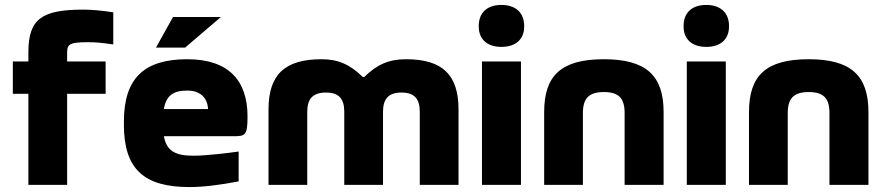

<svg xmlns="http://www.w3.org/2000/svg" viewBox="-20 -749 3584 778"><path d="M334 -578C370 -578 388 -576 439 -569V-699C396 -706 351 -710 318 -710C150 -710 95 -673 95 -537V-500H32V-369H95V0H252V-369H408V-500H252V-529C252 -566 253 -578 334 -578Z M983 -277C983 -422 907 -509 739 -509C567 -509 482 -435 482 -256V-244C482 -62 565 9 748 9C802 9 869 1 947 -14V-135C905 -129 815 -118 764 -118C689 -118 655 -138 644 -197H925C974 -197 983 -200 983 -277ZM612 -556H730L875 -680H681ZM644 -307C653 -361 681 -382 739 -382C792 -382 821 -352 823 -307Z M1068 -305V0H1225V-296C1225 -350 1249 -374 1301 -374C1352 -374 1375 -350 1375 -296V0H1532V-296C1532 -350 1556 -374 1607 -374C1658 -374 1681 -350 1681 -296V0H1838V-305C1838 -447 1772 -509 1625 -509C1555 -509 1507 -487 1456 -437H1450C1399 -487 1351 -509 1283 -509C1134 -509 1068 -447 1068 -305Z M1933 -500V0H2091V-500ZM1920 -641C1920 -591 1953 -559 2012 -559C2071 -559 2104 -591 2104 -641V-644C2104 -697 2070 -729 2012 -729C1952 -729 1920 -696 1920 -644Z M2185 -295V0H2342V-291C2342 -350 2366 -376 2427 -376C2488 -376 2511 -350 2511 -291V0H2669V-295C2669 -444 2597 -509 2427 -509C2255 -509 2185 -444 2185 -295Z M2763 -500V0H2921V-500ZM2750 -641C2750 -591 2783 -559 2842 -559C2901 -559 2934 -591 2934 -641V-644C2934 -697 2900 -729 2842 -729C2782 -729 2750 -696 2750 -644Z M3015 -295V0H3172V-291C3172 -350 3196 -376 3257 -376C3318 -376 3341 -350 3341 -291V0H3499V-295C3499 -444 3427 -509 3257 -509C3085 -509 3015 -444 3015 -295Z"/></svg>

Font: LT Wave Text Black
Style: Regular
Weight: 900
Designer: Daniel Lyons
Version: Version 2.5 (Glyphs App)